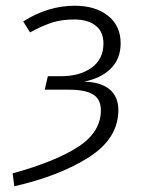

<svg xmlns="http://www.w3.org/2000/svg" viewBox="-20 -554 505 670"><path d="M401 -403Q401 -349 367 -315Q333 -281 273 -269Q331 -268 362 -242.5Q393 -217 393 -170Q393 -71 290.5 -5.5Q188 60 30 96L24 51Q173 10 252.5 -41.5Q332 -93 332 -169Q332 -208 304.5 -224.5Q277 -241 222 -241H136L147 -288H192Q259 -288 300 -318Q341 -348 341 -402Q341 -443 314 -464.5Q287 -486 239 -486Q195 -486 161 -475Q127 -464 85 -441L61 -479Q147 -534 241 -534Q313 -534 357 -499Q401 -464 401 -403Z"/></svg>

Font: FiraGO Light
Style: Italic
Weight: 300
Italic angle: -8°
Designer: bBox Type GmbH
Foundry: bBox Type GmbH
Version: Version 1.001